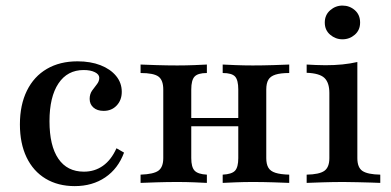

<svg xmlns="http://www.w3.org/2000/svg" viewBox="-20 -643 1376 675"><path d="M242.7 11.3Q183.9 11.3 140.3 -14.9Q96.8 -41.1 73.4 -89.9Q50 -138.7 50 -205.6Q50 -274.2 74.6 -324.2Q99.2 -374.2 144.8 -400.8Q190.3 -427.4 252.4 -427.4Q298.4 -427.4 333.5 -413.7Q368.5 -400 388.3 -375.8Q408.1 -351.6 408.1 -320.2Q408.1 -291.1 390.3 -272.2Q372.6 -253.2 344.4 -253.2Q321.8 -253.2 308.5 -264.9Q295.2 -276.6 295.2 -295.2Q295.2 -312.1 303.6 -324.2Q312.1 -336.3 320.6 -346.8Q329 -357.3 329 -369.4Q329 -381.5 313.7 -389.1Q298.4 -396.8 274.2 -396.8Q216.9 -396.8 185.5 -349.6Q154 -302.4 154 -216.9Q154 -130.6 185.1 -85.1Q216.1 -39.5 275 -39.5Q312.9 -39.5 341.9 -60.1Q371 -80.6 389.5 -121.8L416.1 -106.5Q395.2 -50 350 -19.4Q304.8 11.3 242.7 11.3Z M762.9 0V-29Q795.2 -30.6 806.5 -43.1Q817.7 -55.6 817.7 -87.1V-328.2Q817.7 -361.3 806.5 -373.8Q795.2 -386.3 762.9 -386.3V-416.1Q778.2 -415.3 808.1 -414.1Q837.9 -412.9 868.5 -412.9Q904 -412.9 941.1 -414.1Q978.2 -415.3 996.8 -416.1V-386.3Q966.1 -386.3 948.4 -380.6Q930.6 -375 923.4 -362.5Q916.1 -350 916.1 -328.2V-87.1Q916.1 -66.1 923.4 -53.6Q930.6 -41.1 948.4 -35.5Q966.1 -29.8 996.8 -29V0Q978.2 -0.8 941.1 -2Q904 -3.2 868.5 -3.2Q837.9 -3.2 808.1 -2Q778.2 -0.8 762.9 0ZM474.2 0V-29Q520.2 -30.6 537.1 -43.1Q554 -55.6 554 -87.1V-328.2Q554 -361.3 537.1 -373.8Q520.2 -386.3 474.2 -386.3V-416.1Q492.7 -415.3 530.2 -414.1Q567.7 -412.9 603.2 -412.9Q633.9 -412.9 663.3 -414.1Q692.7 -415.3 707.3 -416.1V-386.3Q675.8 -386.3 664.1 -373.8Q652.4 -361.3 652.4 -328.2V-87.1Q652.4 -55.6 664.1 -43.1Q675.8 -30.6 707.3 -29V0Q692.7 -0.8 663.3 -2Q633.9 -3.2 603.2 -3.2Q567.7 -3.2 530.2 -2Q492.7 -0.8 474.2 0ZM614.5 -199.2V-228.2H855.6V-199.2Z M1058.1 0V-29Q1102.4 -29.8 1120.2 -42.3Q1137.9 -54.8 1137.9 -87.1V-316.1Q1137.9 -352.4 1120.6 -369Q1103.2 -385.5 1058.1 -387.1V-416.1Q1073.4 -415.3 1090.3 -414.5Q1107.3 -413.7 1124.2 -413.7Q1155.6 -413.7 1183.9 -416.5Q1212.1 -419.4 1236.3 -425V-87.1Q1236.3 -54 1254.4 -41.9Q1272.6 -29.8 1316.9 -29V0Q1304.8 -0.8 1283.9 -1.2Q1262.9 -1.6 1237.9 -2.4Q1212.9 -3.2 1187.9 -3.2Q1151.6 -3.2 1114.1 -2Q1076.6 -0.8 1058.1 0ZM1183.9 -504.8Q1159.7 -504.8 1140.7 -521Q1121.8 -537.1 1121.8 -563.7Q1121.8 -590.3 1140.7 -606.9Q1159.7 -623.4 1183.9 -623.4Q1208.9 -623.4 1227.4 -607.3Q1246 -591.1 1246 -563.7Q1246 -537.1 1227.4 -521Q1208.9 -504.8 1183.9 -504.8Z"/></svg>

Font: Playfair SemiBold
Style: Regular
Weight: 600
Designer: Claus Eggers Sørensen
Foundry: Claus Eggers Sørensen
Version: Version 2.001;gftools[0.9.30]